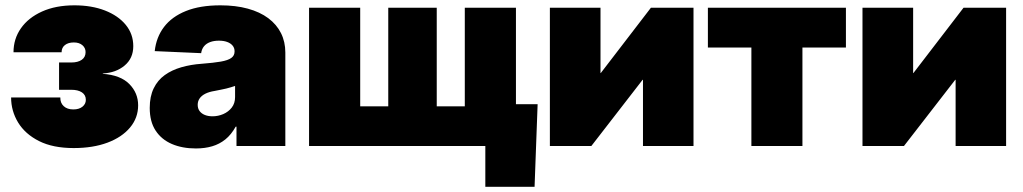

<svg xmlns="http://www.w3.org/2000/svg" viewBox="-20 -559 3917 735"><path d="M262.2 7.8Q182.6 7.8 129.4 -19Q76.2 -45.9 49.3 -90.1Q22.5 -134.3 22.5 -186H210.9Q210.4 -165 223.9 -152.6Q237.3 -140.1 260.7 -140.1Q282.7 -140.1 295.7 -150.6Q308.6 -161.1 308.6 -176.8Q308.6 -195.3 293.7 -205.3Q278.8 -215.3 252.9 -215.3H206.1V-319.8H252.9Q278.3 -319.8 293 -330.1Q307.6 -340.3 307.6 -359.4Q307.6 -375.5 295.4 -386Q283.2 -396.5 262.7 -396.5Q241.2 -396.5 228.5 -386.5Q215.8 -376.5 215.8 -358.9H31.7Q31.7 -410.2 60.1 -450.7Q88.4 -491.2 140.9 -514.9Q193.4 -538.6 264.6 -538.6Q331.1 -538.6 381.8 -518.8Q432.6 -499 461.4 -463.9Q490.2 -428.7 490.2 -382.3Q490.2 -335.9 457 -308.1Q423.8 -280.3 373.5 -277.8V-276.4Q441.4 -271.5 475.1 -237.3Q508.8 -203.1 508.8 -155.8Q508.8 -107.9 477.8 -70.8Q446.8 -33.7 391.4 -12.9Q335.9 7.8 262.2 7.8Z M730 9.3Q677.7 9.3 637.9 -7.8Q598.1 -24.9 575.7 -59.1Q553.2 -93.3 553.2 -146Q553.2 -189.9 568.4 -220.9Q583.5 -252 610.6 -271.5Q637.7 -291 674.1 -301.5Q710.4 -312 752.4 -314.9Q797.9 -318.4 825.4 -323.2Q853 -328.1 865.5 -337.2Q877.9 -346.2 877.9 -361.3V-363.3Q877.9 -375.5 870.4 -384.5Q862.8 -393.6 849.6 -398.4Q836.4 -403.3 817.9 -403.3Q798.8 -403.3 784.4 -397.9Q770 -392.6 761.2 -382.1Q752.4 -371.6 750 -355.5L572.3 -363.3Q578.1 -416.5 607.9 -455.8Q637.7 -495.1 691.7 -516.8Q745.6 -538.6 823.7 -538.6Q882.3 -538.6 928.7 -525.9Q975.1 -513.2 1007.1 -489.3Q1039.1 -465.3 1055.7 -432.1Q1072.3 -398.9 1072.3 -357.9V0H885.3V-74.2H882.3Q865.2 -43.5 842.8 -25.4Q820.3 -7.3 792.2 1Q764.2 9.3 730 9.3ZM793.5 -113.8Q814.9 -113.8 834.7 -122.3Q854.5 -130.9 867.2 -147.2Q879.9 -163.6 879.9 -187.5V-230Q872.1 -227.5 863.8 -224.9Q855.5 -222.2 845.9 -220Q836.4 -217.8 825.4 -215.6Q814.5 -213.4 801.8 -210.9Q780.3 -207.5 765.9 -200.2Q751.5 -192.9 744.1 -182.1Q736.8 -171.4 736.8 -157.7Q736.8 -143.6 744.1 -133.8Q751.5 -124 764.2 -118.9Q776.9 -113.8 793.5 -113.8Z M1163.1 -529.3H1358.9V-151.9H1466.3V-529.3H1651.9V-151.9H1759.3V-529.3H1955.1V0H1163.1ZM1837.9 156.2V0H1791V-160.2H2038.1L2026.4 156.2Z M2634.8 0H2441.4V-253.4H2439.9L2243.7 0H2085V-529.3H2278.8V-279.3H2279.8L2471.7 -529.3H2634.8Z M2856.4 0V-377H2689.9V-529.3H3218.3V-377H3051.8V0Z M3831.5 0H3638.2V-253.4H3636.7L3440.4 0H3281.7V-529.3H3475.6V-279.3H3476.6L3668.5 -529.3H3831.5Z"/></svg>

Font: Inter 24pt Black
Style: Regular
Weight: 900
Designer: Rasmus Andersson
Foundry: rsms
Version: Version 4.001;git-66647c0bb